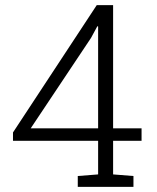

<svg xmlns="http://www.w3.org/2000/svg" viewBox="-20 -731 615 751"><path d="M422.4 -180.2V-48.8L502 -42.5V0H284.2V-42.5L363.8 -48.8V-180.2H30.8V-212.9L358.4 -710.9H422.4V-229H533.7V-180.2ZM363.8 -229V-627.4L360.8 -628.4L335.9 -582.5L100.1 -229Z"/></svg>

Font: Suwannaphum Light
Style: Regular
Weight: 300
Designer: Danh Hong
Version: Version 8.002; ttfautohint (v1.8.3)